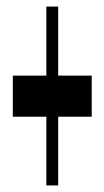

<svg xmlns="http://www.w3.org/2000/svg" viewBox="-20 -670 317 584"><path d="M121 -315V-106H157V-315H259V-440H157V-650H121V-440H19V-315Z"/></svg>

Font: 寒蝉无机体 CompactMedium
Style: Regular
Weight: 500
Width: 3
Designer: ChillTanhei {Warren2060}; 
Source Han Sans {Ryoko NISHIZUKA 西塚涼子 (kana, bopomofo & ideographs); Paul D. Hunt (Latin, Gre
Foundry: ChillType&Adobe
Version: Version 1.000;Glyphs 3.1.1 (3135)